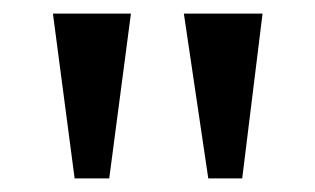

<svg xmlns="http://www.w3.org/2000/svg" viewBox="-20 -734 465 283"><path d="M287 -471 251 -714H367L337 -471ZM90 -471 58 -714H173L141 -471Z"/></svg>

Font: Noto Serif Gujarati Medium
Style: Regular
Weight: 500
Version: Version 2.102